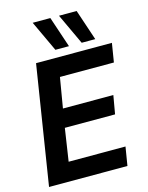

<svg xmlns="http://www.w3.org/2000/svg" viewBox="-135 -1010 842 1093"><g transform="rotate(-15 286.5 -463.5)"><path d="M15 0 126 -700H573L555 -589H237L207 -411H504L485 -302H189L160 -110H495L477 0ZM252 -745 167 -927H271L332 -745ZM407 -745 322 -927H426L487 -745Z"/></g></svg>

Font: Georama SemiBold
Style: Italic
Weight: 600
Italic angle: -9°
Designer: Jean-Baptiste Levee
Foundry: Production Type
Version: Version 1.000